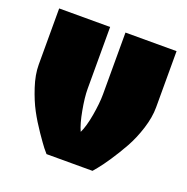

<svg xmlns="http://www.w3.org/2000/svg" viewBox="-100 -614 690 707"><g transform="rotate(20 245.0 -260.0)"><path d="M15.1 -520H214.8V-277.8Q214.8 -244.6 223.9 -195.3Q232.9 -146 245.1 -120.1Q257.8 -145.5 266.4 -194.3Q274.9 -243.2 274.9 -277.8V-520H475.1V-299.8Q475.1 -260.7 460.7 -215.3Q446.3 -169.9 425.8 -133.3Q405.3 -96.7 384.5 -65.7Q363.8 -34.7 349.6 -17.6L335 0H154.8Q148.9 -6.3 139.6 -18.1Q130.4 -29.8 106.2 -64.9Q82 -100.1 63.7 -134.3Q45.4 -168.5 30.3 -214.6Q15.1 -260.7 15.1 -299.8Z"/></g></svg>

Font: Mikodacs
Style: Regular
Weight: 400
Designer: gluk (gluksza@wp.pl)
Foundry: gluk (gluksza@wp.pl)
Version: Version 0.28